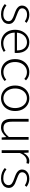

<svg xmlns="http://www.w3.org/2000/svg" viewBox="1562 -2143 594 3758"><g transform="rotate(90 1859.0 -264.0)"><path d="M59 -61 87 -93Q125 -63 165.5 -47.5Q206 -32 264 -32Q325 -32 360 -61Q395 -90 395 -133Q395 -177 359 -202Q323 -227 259 -248Q206 -266 171 -283.5Q136 -301 112.5 -329.5Q89 -358 89 -400Q89 -439 110.5 -471Q132 -503 172.5 -522Q213 -541 268 -541Q313 -541 354.5 -526.5Q396 -512 428 -486L399 -453Q368 -473 337 -484.5Q306 -496 267 -496Q208 -496 175.5 -468Q143 -440 143 -402Q143 -363 173.5 -342Q204 -321 267 -299Q332 -276 365.5 -260Q399 -244 424 -214Q449 -184 449 -136Q449 -96 427 -62Q405 -28 362.5 -7.5Q320 13 262 13Q199 13 147 -7Q95 -27 59 -61Z M563 -263Q563 -346 597 -409.5Q631 -473 686.5 -507Q742 -541 805 -541Q904 -541 960.5 -476.5Q1017 -412 1017 -296Q1017 -268 1015 -255H618Q620 -185 648 -134.5Q676 -84 722.5 -58Q769 -32 825 -32Q907 -32 973 -75L995 -39Q955 -14 914.5 -0.5Q874 13 820 13Q749 13 690 -20.5Q631 -54 597 -116.5Q563 -179 563 -263ZM967 -299Q967 -394 923.5 -444.5Q880 -495 805 -495Q763 -495 723 -474Q683 -453 654 -408.5Q625 -364 619 -299Z M1137 -263Q1137 -348 1171.5 -411Q1206 -474 1264 -507.5Q1322 -541 1391 -541Q1444 -541 1482.5 -524Q1521 -507 1553 -476L1524 -443Q1470 -494 1392 -494Q1337 -494 1291.5 -464.5Q1246 -435 1220 -382.5Q1194 -330 1194 -263Q1194 -195 1218.5 -143Q1243 -91 1288 -62.5Q1333 -34 1392 -34Q1435 -34 1473 -49Q1511 -64 1538 -90L1566 -58Q1489 13 1389 13Q1317 13 1260 -20Q1203 -53 1170 -115.5Q1137 -178 1137 -263Z M1654 -263Q1654 -348 1688 -411Q1722 -474 1779 -507.5Q1836 -541 1903 -541Q1971 -541 2028 -507.5Q2085 -474 2119 -411Q2153 -348 2153 -263Q2153 -179 2119 -116.5Q2085 -54 2028 -20.5Q1971 13 1903 13Q1836 13 1779 -20.5Q1722 -54 1688 -116.5Q1654 -179 1654 -263ZM2095 -263Q2095 -330 2070 -382.5Q2045 -435 2001.5 -464.5Q1958 -494 1903 -494Q1849 -494 1805.5 -464.5Q1762 -435 1737 -382.5Q1712 -330 1712 -263Q1712 -196 1737 -144Q1762 -92 1805.5 -63Q1849 -34 1903 -34Q1958 -34 2002 -63Q2046 -92 2070.5 -144Q2095 -196 2095 -263Z M2306 -189V-527H2362V-197Q2362 -113 2391.5 -74Q2421 -35 2486 -35Q2533 -35 2572.5 -59Q2612 -83 2661 -140V-527H2715V0H2671L2663 -88H2660Q2616 -38 2572 -12.5Q2528 13 2475 13Q2389 13 2347.5 -37Q2306 -87 2306 -189Z M2920 -527H2967L2972 -430H2975Q3003 -481 3043 -511Q3083 -541 3132 -541Q3163 -541 3186 -529L3173 -484Q3151 -490 3124 -490Q3084 -490 3044.5 -458.5Q3005 -427 2975 -357V0H2920Z M3268 -61 3296 -93Q3334 -63 3374.5 -47.5Q3415 -32 3473 -32Q3534 -32 3569 -61Q3604 -90 3604 -133Q3604 -177 3568 -202Q3532 -227 3468 -248Q3415 -266 3380 -283.5Q3345 -301 3321.5 -329.5Q3298 -358 3298 -400Q3298 -439 3319.5 -471Q3341 -503 3381.5 -522Q3422 -541 3477 -541Q3522 -541 3563.5 -526.5Q3605 -512 3637 -486L3608 -453Q3577 -473 3546 -484.5Q3515 -496 3476 -496Q3417 -496 3384.5 -468Q3352 -440 3352 -402Q3352 -363 3382.5 -342Q3413 -321 3476 -299Q3541 -276 3574.5 -260Q3608 -244 3633 -214Q3658 -184 3658 -136Q3658 -96 3636 -62Q3614 -28 3571.5 -7.5Q3529 13 3471 13Q3408 13 3356 -7Q3304 -27 3268 -61Z"/></g></svg>

Font: Nebula Sans Light
Style: Regular
Weight: 300
Designer: Paul D. Hunt for Adobe (as Source Sans)
Foundry: Nebula Entertainment & Broadcasting LLC
Version: Version 1.010